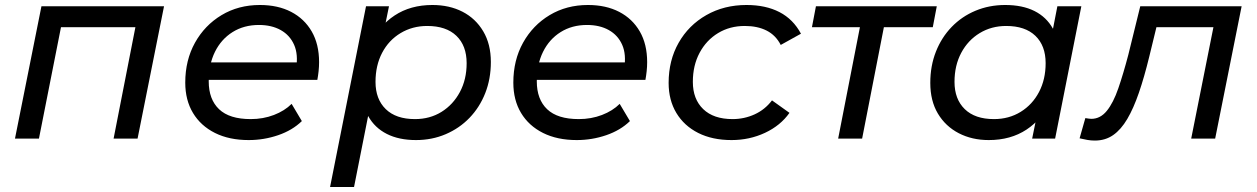

<svg xmlns="http://www.w3.org/2000/svg" viewBox="-20 -555 5034 769"><path d="M40 0 146 -530H637L531 0H435L527 -470L545 -446H200L229 -470L136 0Z M976 6Q898 6 841 -22.5Q784 -51 753 -102.5Q722 -154 722 -224Q722 -314 761 -384Q800 -454 867.5 -494.5Q935 -535 1021 -535Q1093 -535 1146 -507.5Q1199 -480 1228.5 -429Q1258 -378 1258 -306Q1258 -288 1256 -269.5Q1254 -251 1251 -235H792L804 -305H1205L1166 -281Q1175 -337 1158 -375.5Q1141 -414 1104.5 -434.5Q1068 -455 1017 -455Q957 -455 911.5 -426.5Q866 -398 841 -347.5Q816 -297 816 -229Q816 -157 857.5 -117.5Q899 -78 984 -78Q1034 -78 1077 -94.5Q1120 -111 1148 -139L1189 -70Q1151 -33 1094 -13.5Q1037 6 976 6Z M1646 6Q1578 6 1529.5 -18.5Q1481 -43 1455 -89.5Q1429 -136 1429 -202Q1429 -302 1463 -376.5Q1497 -451 1560.5 -493Q1624 -535 1712 -535Q1780 -535 1832.5 -508Q1885 -481 1915.5 -429.5Q1946 -378 1946 -307Q1946 -239 1923.5 -182Q1901 -125 1860.5 -83Q1820 -41 1765 -17.5Q1710 6 1646 6ZM1302 194 1446 -530H1538L1510 -393L1479 -270L1465 -144L1398 194ZM1642 -78Q1702 -78 1748.5 -107Q1795 -136 1822 -186.5Q1849 -237 1849 -302Q1849 -372 1808 -411.5Q1767 -451 1691 -451Q1632 -451 1584.5 -422.5Q1537 -394 1510.5 -343.5Q1484 -293 1484 -227Q1484 -158 1525 -118Q1566 -78 1642 -78Z M2290 6Q2212 6 2155 -22.5Q2098 -51 2067 -102.5Q2036 -154 2036 -224Q2036 -314 2075 -384Q2114 -454 2181.5 -494.5Q2249 -535 2335 -535Q2407 -535 2460 -507.5Q2513 -480 2542.5 -429Q2572 -378 2572 -306Q2572 -288 2570 -269.5Q2568 -251 2565 -235H2106L2118 -305H2519L2480 -281Q2489 -337 2472 -375.5Q2455 -414 2418.5 -434.5Q2382 -455 2331 -455Q2271 -455 2225.5 -426.5Q2180 -398 2155 -347.5Q2130 -297 2130 -229Q2130 -157 2171.5 -117.5Q2213 -78 2298 -78Q2348 -78 2391 -94.5Q2434 -111 2462 -139L2503 -70Q2465 -33 2408 -13.5Q2351 6 2290 6Z M2910 6Q2833 6 2776.5 -22.5Q2720 -51 2689 -102.5Q2658 -154 2658 -223Q2658 -313 2698 -383.5Q2738 -454 2809 -494.5Q2880 -535 2970 -535Q3047 -535 3102 -506.5Q3157 -478 3188 -420L3107 -375Q3087 -414 3050.5 -432.5Q3014 -451 2963 -451Q2903 -451 2856 -422.5Q2809 -394 2782 -343.5Q2755 -293 2755 -227Q2755 -158 2796.5 -118Q2838 -78 2914 -78Q2961 -78 3002.5 -97Q3044 -116 3072 -153L3142 -103Q3106 -52 3044 -23Q2982 6 2910 6Z M3337 0 3429 -471 3447 -446H3232L3248 -530H3732L3716 -446H3497L3525 -471L3433 0Z M3940 6Q3873 6 3820 -21.5Q3767 -49 3736.5 -100Q3706 -151 3706 -223Q3706 -291 3728.5 -348Q3751 -405 3791.5 -447Q3832 -489 3887 -512Q3942 -535 4006 -535Q4075 -535 4123 -511Q4171 -487 4197 -440.5Q4223 -394 4223 -327Q4223 -229 4189 -153.5Q4155 -78 4091.5 -36Q4028 6 3940 6ZM3961 -78Q4021 -78 4068 -107Q4115 -136 4141.5 -186.5Q4168 -237 4168 -302Q4168 -372 4127 -411.5Q4086 -451 4010 -451Q3951 -451 3904 -422.5Q3857 -394 3830 -343.5Q3803 -293 3803 -227Q3803 -158 3844 -118Q3885 -78 3961 -78ZM4114 0 4142 -137 4174 -260 4187 -386 4215 -530H4311L4206 0Z M4304 -1 4327 -82Q4334 -81 4340 -80Q4346 -79 4351 -79Q4387 -79 4413 -111Q4439 -143 4459 -201Q4479 -259 4499 -335L4547 -530H4953L4847 0H4751L4846 -476L4865 -446H4593L4619 -476L4583 -328Q4563 -246 4541.5 -183.5Q4520 -121 4495 -78.5Q4470 -36 4438.5 -14Q4407 8 4365 8Q4350 8 4335.5 5.5Q4321 3 4304 -1Z"/></svg>

Font: MOST Montserrat Medium
Style: Italic
Weight: 500
Italic angle: -11.3°
Designer: Julieta Ulanovsky
Foundry: Julieta Ulanovsky
Version: Version 8.000;March 11, 2024;FontCreator 15.0.0.2926 64-bit